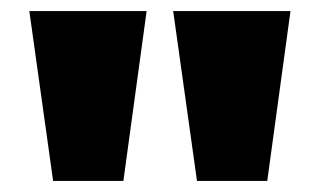

<svg xmlns="http://www.w3.org/2000/svg" viewBox="-20 -725 578 347"><path d="M76 -398 33 -705H245L203 -398ZM336 -398 293 -705H505L463 -398Z"/></svg>

Font: Nunito Sans 7pt Black
Style: Regular
Weight: 900
Designer: Vernon Adams
Foundry: Vernon Adams
Version: Version 3.101;gftools[0.9.27]